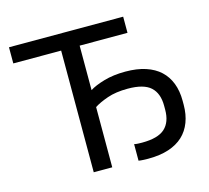

<svg xmlns="http://www.w3.org/2000/svg" viewBox="-102 -819 1024 942"><g transform="rotate(-15 410.0 -347.5)"><path d="M540 5Q536 5 529 5Q522 5 515 4.5Q508 4 501 3.5Q494 3 490 2V-82Q498 -80 510 -79.5Q522 -79 530 -79Q611 -79 646 -111Q681 -143 681 -206V-226Q681 -289 646 -321Q611 -353 530 -353Q469 -353 426 -338Q383 -323 357 -306V0H263V-618H20V-700H600V-618H357V-392Q383 -409 431 -423Q479 -437 540 -437Q599 -437 643 -422.5Q687 -408 716 -381Q745 -354 760 -315Q775 -276 775 -226V-206Q775 -157 760 -117.5Q745 -78 716 -51Q687 -24 643 -9.5Q599 5 540 5Z"/></g></svg>

Font: Golos Text VF
Style: Regular
Weight: 400
Designer: A.Korolkova, Vitaly Kuzmin
Foundry: ParaType Ltd
Version: Version 2.003